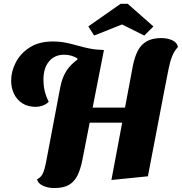

<svg xmlns="http://www.w3.org/2000/svg" viewBox="-20 -917 935 987"><path d="M552.7 8.3 663 -578.7Q672.3 -625 688.8 -656.7Q705.3 -688.3 734.5 -704.8Q763.7 -721.3 809.3 -721.3Q841.7 -721.3 866.5 -709.5Q891.3 -697.7 894.7 -675.3Q875.7 -655.3 864.7 -627.3Q853.7 -599.3 845.8 -558.8Q838 -518.3 826.3 -459.3L740.3 -10.7ZM259.3 49.7Q225.7 49.7 199.8 37.3Q174 25 170.7 4.3Q185.7 -3 194.3 -15.3Q203 -27.7 208.7 -48.2Q214.3 -68.7 220.3 -101.7L289.7 -468Q301 -527.7 331.7 -566.8Q362.3 -606 408.7 -628.3Q455 -650.7 514.3 -660L404.3 -99Q395 -50 379.2 -16.8Q363.3 16.3 335.2 33Q307 49.7 259.3 49.7ZM164.7 -367.7Q123 -367.7 94.5 -386.2Q66 -404.7 51.7 -435.5Q37.3 -466.3 37.3 -502.3Q37.3 -550 61.3 -596.3Q85.3 -642.7 132.8 -673.2Q180.3 -703.7 251.3 -703.7Q288.7 -703.7 319.7 -697.2Q350.7 -690.7 379.7 -682.3Q408.7 -674 441 -667.5Q473.3 -661 514 -660L378.7 -610.3L376.3 -618.3Q361.3 -626.3 345.3 -631Q329.3 -635.7 309.3 -635.7Q260.7 -635.7 232 -601.3Q203.3 -567 203.3 -507Q203.3 -478.3 209.2 -452Q215 -425.7 230.3 -393.7Q216.7 -379.7 198.2 -373.7Q179.7 -367.7 164.7 -367.7ZM408.3 -286.3 423.7 -363.7H662.3L647.7 -286.3ZM464 -734.3 434 -781.3 599.7 -897.3H636.7L768.7 -781L721.7 -734.3L607.3 -791.3Z"/></svg>

Font: Sansita Swashed Light
Style: Regular
Weight: 300
Designer: Pablo Cosgaya
Foundry: Omnibus-Type
Version: Version 1.003